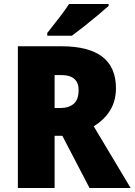

<svg xmlns="http://www.w3.org/2000/svg" viewBox="-20 -947 678 967"><path d="M289 -714Q564 -714 564 -503Q564 -439 534.5 -391Q505 -343 452 -311L638 0H431L294 -263H255V0H70V-714ZM286 -569H255V-403H284Q326 -403 351 -424Q376 -445 376 -494Q376 -530 354.5 -549.5Q333 -569 286 -569ZM527 -917Q507 -899 473.5 -871Q440 -843 404 -814.5Q368 -786 342 -767H218V-781Q243 -813 275 -853.5Q307 -894 328 -927H527Z"/></svg>

Font: Noto Sans Tamil SemiCondensed Black
Style: Regular
Weight: 900
Width: 4
Designer: Jelle Bosma - Monotype Design Team
Foundry: Monotype Imaging Inc.
Version: Version 2.004; ttfautohint (v1.8.4.7-5d5b)